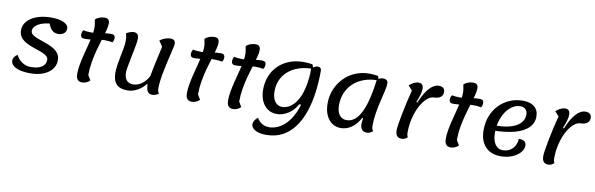

<svg xmlns="http://www.w3.org/2000/svg" viewBox="-57 -1256 6351 2048"><g transform="rotate(10 3118.5 -231.5)"><path d="M267 25Q202 25 154 13Q106 1 80 -22Q54 -45 54 -77Q54 -97 66 -115Q78 -133 100 -145Q126 -95 168 -68.5Q210 -42 260 -42Q307 -42 343 -53.5Q379 -65 399.5 -88.5Q420 -112 420 -147Q420 -174 396 -191.5Q372 -209 334.5 -222.5Q297 -236 255 -250Q213 -264 175.5 -284Q138 -304 114 -334.5Q90 -365 90 -411Q90 -453 111.5 -487.5Q133 -522 173 -547.5Q213 -573 268 -586.5Q323 -600 389 -600Q469 -600 520.5 -576.5Q572 -553 572 -515Q572 -478 547.5 -459Q523 -440 485 -440Q447 -440 420 -464.5Q393 -489 379 -534Q297 -525 250.5 -495Q204 -465 204 -424Q204 -399 228 -382Q252 -365 289 -351.5Q326 -338 368.5 -323.5Q411 -309 448 -289Q485 -269 509 -238.5Q533 -208 533 -162Q533 -123 515 -89Q497 -55 462.5 -29.5Q428 -4 378.5 10.5Q329 25 267 25Z M828 25Q810 25 795 18.5Q780 12 770.5 -6.5Q761 -25 761 -60Q761 -103 770.5 -156Q780 -209 794.5 -266Q809 -323 823.5 -379Q838 -435 847.5 -484.5Q857 -534 857 -570Q857 -592 853.5 -614.5Q850 -637 845 -659Q862 -677 890 -687.5Q918 -698 945 -698Q974 -698 987 -685Q1000 -672 1000 -642Q1000 -614 988 -568.5Q976 -523 958 -465.5Q940 -408 922 -342Q904 -276 892 -205.5Q880 -135 880 -65L912 -11Q893 8 870.5 16.5Q848 25 828 25ZM777 -438Q751 -438 740.5 -448Q730 -458 730 -477Q730 -488 733.5 -500.5Q737 -513 746 -526Q763 -521 790 -519Q817 -517 837 -517Q887 -517 938.5 -528Q990 -539 1042 -539Q1069 -539 1078.5 -528.5Q1088 -518 1088 -499Q1088 -489 1084.5 -476.5Q1081 -464 1072 -452Q1056 -457 1030 -459Q1004 -461 984 -461Q935 -461 882.5 -449.5Q830 -438 777 -438Z M1320 25Q1238 25 1199 -15Q1160 -55 1160 -137Q1160 -181 1167.5 -229Q1175 -277 1185 -325Q1195 -373 1202.5 -416.5Q1210 -460 1210 -496Q1210 -518 1207 -537.5Q1204 -557 1199 -573Q1219 -585 1241 -592.5Q1263 -600 1277 -600Q1306 -600 1319.5 -585Q1333 -570 1333 -535Q1333 -513 1326.5 -475.5Q1320 -438 1311 -393Q1302 -348 1293 -303Q1284 -258 1277.5 -221Q1271 -184 1271 -164Q1271 -107 1295.5 -78Q1320 -49 1366 -49Q1425 -49 1475 -92.5Q1525 -136 1553 -212L1546 -60L1511 -78Q1490 -48 1458 -24.5Q1426 -1 1390 12Q1354 25 1320 25ZM1588 25Q1554 25 1537.5 2Q1521 -21 1521 -70Q1521 -97 1529.5 -149Q1538 -201 1556 -287Q1574 -373 1603 -498L1562 -558Q1576 -570 1595.5 -579.5Q1615 -589 1636 -594.5Q1657 -600 1675 -600Q1705 -600 1717.5 -587.5Q1730 -575 1730 -545Q1730 -538 1723.5 -510.5Q1717 -483 1707 -440.5Q1697 -398 1685.5 -347.5Q1674 -297 1663.5 -244Q1653 -191 1646.5 -142.5Q1640 -94 1640 -55Q1640 -17 1657 -2Q1627 25 1588 25Z M2016 25Q1998 25 1983 18.5Q1968 12 1958.5 -6.5Q1949 -25 1949 -60Q1949 -103 1958.5 -156Q1968 -209 1982.5 -266Q1997 -323 2011.5 -379Q2026 -435 2035.5 -484.5Q2045 -534 2045 -570Q2045 -592 2041.5 -614.5Q2038 -637 2033 -659Q2050 -677 2078 -687.5Q2106 -698 2133 -698Q2162 -698 2175 -685Q2188 -672 2188 -642Q2188 -614 2176 -568.5Q2164 -523 2146 -465.5Q2128 -408 2110 -342Q2092 -276 2080 -205.5Q2068 -135 2068 -65L2100 -11Q2081 8 2058.5 16.5Q2036 25 2016 25ZM1965 -438Q1939 -438 1928.5 -448Q1918 -458 1918 -477Q1918 -488 1921.5 -500.5Q1925 -513 1934 -526Q1951 -521 1978 -519Q2005 -517 2025 -517Q2075 -517 2126.5 -528Q2178 -539 2230 -539Q2257 -539 2266.5 -528.5Q2276 -518 2276 -499Q2276 -489 2272.5 -476.5Q2269 -464 2260 -452Q2244 -457 2218 -459Q2192 -461 2172 -461Q2123 -461 2070.5 -449.5Q2018 -438 1965 -438Z M2462 25Q2444 25 2429 18.5Q2414 12 2404.5 -6.5Q2395 -25 2395 -60Q2395 -103 2404.5 -156Q2414 -209 2428.5 -266Q2443 -323 2457.5 -379Q2472 -435 2481.5 -484.5Q2491 -534 2491 -570Q2491 -592 2487.5 -614.5Q2484 -637 2479 -659Q2496 -677 2524 -687.5Q2552 -698 2579 -698Q2608 -698 2621 -685Q2634 -672 2634 -642Q2634 -614 2622 -568.5Q2610 -523 2592 -465.5Q2574 -408 2556 -342Q2538 -276 2526 -205.5Q2514 -135 2514 -65L2546 -11Q2527 8 2504.5 16.5Q2482 25 2462 25ZM2411 -438Q2385 -438 2374.5 -448Q2364 -458 2364 -477Q2364 -488 2367.5 -500.5Q2371 -513 2380 -526Q2397 -521 2424 -519Q2451 -517 2471 -517Q2521 -517 2572.5 -528Q2624 -539 2676 -539Q2703 -539 2712.5 -528.5Q2722 -518 2722 -499Q2722 -489 2718.5 -476.5Q2715 -464 2706 -452Q2690 -457 2664 -459Q2638 -461 2618 -461Q2569 -461 2516.5 -449.5Q2464 -438 2411 -438Z M2856 235Q2784 235 2739.5 210.5Q2695 186 2695 148Q2695 128 2708 106.5Q2721 85 2742 70Q2765 110 2798.5 129.5Q2832 149 2880 149Q2918 149 2964.5 129.5Q3011 110 3057 63.5Q3103 17 3139.5 -62.5Q3176 -142 3195.5 -261Q3215 -380 3209 -545Q3233 -565 3246.5 -571.5Q3260 -578 3273 -578Q3315 -578 3315 -540Q3315 -419 3300 -305Q3285 -191 3251.5 -93Q3218 5 3164.5 78.5Q3111 152 3034.5 193.5Q2958 235 2856 235ZM2930 -4Q2874 -4 2832 -33Q2790 -62 2766.5 -114Q2743 -166 2743 -235Q2743 -312 2768.5 -378.5Q2794 -445 2843 -494.5Q2892 -544 2962 -572Q3032 -600 3120 -600Q3172 -600 3214 -592Q3220 -582 3223 -570.5Q3226 -559 3226 -545Q3143 -545 3076.5 -522.5Q3010 -500 2963 -459.5Q2916 -419 2891 -363.5Q2866 -308 2866 -242Q2866 -169 2895.5 -128.5Q2925 -88 2978 -88Q3002 -88 3032.5 -100.5Q3063 -113 3093.5 -143Q3124 -173 3150 -225.5Q3176 -278 3192 -356.5Q3208 -435 3208 -545L3213 -147H3149Q3113 -79 3053 -41.5Q2993 -4 2930 -4Z M3628 25Q3574 25 3533 -4Q3492 -33 3469 -86Q3446 -139 3446 -210Q3446 -293 3475.5 -363.5Q3505 -434 3557 -487.5Q3609 -541 3679 -570.5Q3749 -600 3830 -600Q3876 -600 3924 -592Q3930 -582 3933 -570Q3936 -558 3936 -545Q3849 -545 3781 -520Q3713 -495 3665.5 -449.5Q3618 -404 3593.5 -344Q3569 -284 3569 -213Q3569 -145 3597 -107Q3625 -69 3676 -69Q3769 -69 3829 -188Q3889 -307 3919 -545Q3930 -559 3947.5 -567Q3965 -575 3983 -575Q4008 -575 4022.5 -563.5Q4037 -552 4037 -530Q4037 -497 4025 -446.5Q4013 -396 3998 -333Q3983 -270 3971 -199Q3959 -128 3959 -55Q3959 -20 3977 -3Q3961 12 3944 18.5Q3927 25 3910 25Q3876 25 3858 4Q3840 -17 3840 -57Q3840 -70 3842 -85.5Q3844 -101 3847 -117L3837 -122Q3801 -52 3746.5 -13.5Q3692 25 3628 25Z M4289 25Q4255 25 4238 5Q4221 -15 4221 -58Q4221 -79 4228.5 -127Q4236 -175 4248.5 -239Q4261 -303 4276.5 -371.5Q4292 -440 4308 -500L4264 -550Q4290 -572 4315.5 -584.5Q4341 -597 4363 -597Q4393 -597 4405 -580.5Q4417 -564 4417 -542Q4417 -508 4405.5 -470.5Q4394 -433 4376 -389L4386 -384Q4418 -459 4450.5 -507Q4483 -555 4516.5 -578Q4550 -601 4583 -601Q4615 -601 4632 -586.5Q4649 -572 4649 -542Q4649 -508 4623 -488.5Q4597 -469 4555 -469Q4515 -469 4476.5 -434Q4438 -399 4407 -340Q4376 -281 4358 -207Q4340 -133 4340 -55Q4340 -18 4352 -3Q4322 25 4289 25Z M4820 25Q4802 25 4787 18.5Q4772 12 4762.5 -6.5Q4753 -25 4753 -60Q4753 -103 4762.5 -156Q4772 -209 4786.5 -266Q4801 -323 4815.5 -379Q4830 -435 4839.5 -484.5Q4849 -534 4849 -570Q4849 -592 4845.5 -614.5Q4842 -637 4837 -659Q4854 -677 4882 -687.5Q4910 -698 4937 -698Q4966 -698 4979 -685Q4992 -672 4992 -642Q4992 -614 4980 -568.5Q4968 -523 4950 -465.5Q4932 -408 4914 -342Q4896 -276 4884 -205.5Q4872 -135 4872 -65L4904 -11Q4885 8 4862.5 16.5Q4840 25 4820 25ZM4769 -438Q4743 -438 4732.5 -448Q4722 -458 4722 -477Q4722 -488 4725.5 -500.5Q4729 -513 4738 -526Q4755 -521 4782 -519Q4809 -517 4829 -517Q4879 -517 4930.5 -528Q4982 -539 5034 -539Q5061 -539 5070.5 -528.5Q5080 -518 5080 -499Q5080 -489 5076.5 -476.5Q5073 -464 5064 -452Q5048 -457 5022 -459Q4996 -461 4976 -461Q4927 -461 4874.5 -449.5Q4822 -438 4769 -438Z M5360 25Q5254 25 5194 -40Q5134 -105 5134 -219Q5134 -302 5161 -371.5Q5188 -441 5237 -492Q5286 -543 5352 -571.5Q5418 -600 5496 -600Q5575 -600 5619.5 -562.5Q5664 -525 5664 -457Q5664 -386 5613 -335.5Q5562 -285 5465 -259Q5368 -233 5229 -232L5241 -288Q5390 -287 5472.5 -332.5Q5555 -378 5555 -460Q5555 -495 5534.5 -516Q5514 -537 5479 -537Q5434 -537 5394 -512Q5354 -487 5323.5 -442.5Q5293 -398 5275.5 -339Q5258 -280 5258 -213Q5258 -134 5288 -88Q5318 -42 5370 -42Q5435 -42 5476 -83Q5517 -124 5521 -192Q5559 -192 5580.5 -178Q5602 -164 5602 -132Q5602 -92 5570 -56Q5538 -20 5483.5 2.5Q5429 25 5360 25Z M5877 25Q5843 25 5826 5Q5809 -15 5809 -58Q5809 -79 5816.5 -127Q5824 -175 5836.5 -239Q5849 -303 5864.5 -371.5Q5880 -440 5896 -500L5852 -550Q5878 -572 5903.5 -584.5Q5929 -597 5951 -597Q5981 -597 5993 -580.5Q6005 -564 6005 -542Q6005 -508 5993.5 -470.5Q5982 -433 5964 -389L5974 -384Q6006 -459 6038.5 -507Q6071 -555 6104.5 -578Q6138 -601 6171 -601Q6203 -601 6220 -586.5Q6237 -572 6237 -542Q6237 -508 6211 -488.5Q6185 -469 6143 -469Q6103 -469 6064.5 -434Q6026 -399 5995 -340Q5964 -281 5946 -207Q5928 -133 5928 -55Q5928 -18 5940 -3Q5910 25 5877 25Z"/></g></svg>

Font: Lemonada
Style: Regular
Weight: 400
Designer: Mohamed Gaber (Arabic), Eduardo Tunni (Latin)
Foundry: Kief Type Foundry
Version: Version 4.005